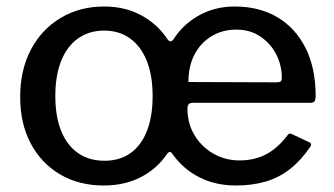

<svg xmlns="http://www.w3.org/2000/svg" viewBox="-20 -560 1026 590"><path d="M299 10Q222 10 164 -24.5Q106 -59 74 -120Q42 -181 42 -262Q42 -345 75 -407.5Q108 -470 166.5 -505Q225 -540 300 -540Q364 -540 414 -513Q464 -486 495 -439Q504 -427 513 -439Q543 -486 592 -513Q641 -540 701 -540Q777 -540 832.5 -507Q888 -474 919 -412.5Q950 -351 950 -264Q950 -255 947 -249.5Q944 -244 932 -244H571Q556 -244 556 -226Q556 -181 577.5 -145Q599 -109 635.5 -88Q672 -67 716 -67Q762 -67 798 -86Q834 -105 864 -145Q867 -149 870 -149.5Q873 -150 879 -147L930 -123Q941 -118 932 -107Q904 -66 870.5 -40Q837 -14 796 -2Q755 10 705 10Q642 10 592 -15.5Q542 -41 510 -87Q502 -100 492 -85Q461 -40 411.5 -15Q362 10 299 10ZM301 -66Q348 -66 381 -89.5Q414 -113 431.5 -157.5Q449 -202 449 -265Q449 -328 431 -373Q413 -418 379.5 -442Q346 -466 300 -466Q254 -466 220 -442Q186 -418 168 -373Q150 -328 150 -265Q150 -202 168 -157.5Q186 -113 220 -89.5Q254 -66 301 -66ZM706 -469Q664 -469 630.5 -449Q597 -429 578 -393Q559 -357 559 -308L829 -307Q839 -307 842.5 -310Q846 -313 846 -321Q846 -359 829 -392.5Q812 -426 780.5 -447.5Q749 -469 706 -469Z"/></svg>

Font: Libre Franklin Thin Medium
Style: Regular
Weight: 500
Version: Version 3.000